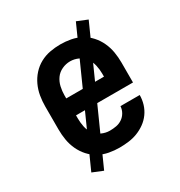

<svg xmlns="http://www.w3.org/2000/svg" viewBox="-155 -692 811 864"><g transform="rotate(-30 250.0 -260.0)"><path d="M250 8Q223 8 196 3Q169 -2 145 -15Q121 -28 102.5 -48.5Q84 -69 72.5 -94Q61 -119 56.5 -146Q52 -173 52 -200V-320Q52 -347 56.5 -374Q61 -401 72.5 -426Q84 -451 102.5 -471.5Q121 -492 145 -505Q169 -518 196 -523Q223 -528 250 -528Q277 -528 304 -523Q331 -518 355 -505Q379 -492 397.5 -471.5Q416 -451 427.5 -426Q439 -401 443.5 -374Q448 -347 448 -320V-216H152V-200Q152 -178 156.5 -156Q161 -134 174 -116.5Q187 -99 207.5 -89.5Q228 -80 250 -80Q267 -80 283.5 -83Q300 -86 314 -95.5Q328 -105 336.5 -120Q345 -135 346 -152H446Q446 -128 439 -105Q432 -82 418 -62.5Q404 -43 384.5 -29Q365 -15 343 -6.5Q321 2 297 5Q273 8 250 8ZM348 -304V-320Q348 -342 343 -364Q338 -386 325.5 -403.5Q313 -421 292.5 -430.5Q272 -440 250 -440Q228 -440 207.5 -430.5Q187 -421 174.5 -403.5Q162 -386 157 -364Q152 -342 152 -320V-304ZM137 63 83 41 363 -583 417 -561Z"/></g></svg>

Font: Iosevka Semibold
Style: Regular
Weight: 600
Monospace: yes
Designer: Belleve Invis
Foundry: Belleve Invis
Version: Version 33.2.3; ttfautohint (v1.8.4)